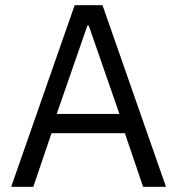

<svg xmlns="http://www.w3.org/2000/svg" viewBox="-20 -718 681 738"><path d="M530 0 460 -206H178L108 0H23L267 -698H374L618 0ZM321 -620H316L198 -280H439Z"/></svg>

Font: Aneliza
Style: Regular
Weight: 400
Designer: Mike Abbink, Paul van der Laan, Pieter van Rosmalen
Foundry: Bold Monday
Version: Version 3.001;September 8, 2019;FontCreator 11.5.0.2425 64-b